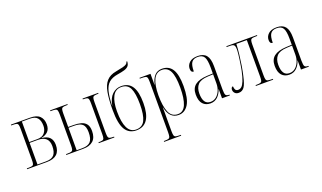

<svg xmlns="http://www.w3.org/2000/svg" viewBox="-92 -1345 3635 2169"><g transform="rotate(-20 1725.5 -260.0)"><path d="M23 0V-10H42Q72 -10 86.5 -14Q101 -18 105.5 -34Q110 -50 110 -84V-452Q110 -486 105.5 -501.5Q101 -517 86.5 -521.5Q72 -526 42 -526H23V-536H252Q333 -536 369 -499.5Q405 -463 405 -400Q405 -346 376.5 -316.5Q348 -287 296 -277V-275Q363 -269 392.5 -236.5Q422 -204 422 -148Q422 0 260 0ZM249 -280Q308 -280 336 -315Q364 -350 364 -399Q364 -461 337 -493.5Q310 -526 248 -526H151V-280ZM253 -10Q323 -10 351.5 -44.5Q380 -79 380 -149Q380 -270 249 -270H151V-10Z M494 0V-10H512Q543 -10 557.5 -14.5Q572 -19 576.5 -34.5Q581 -50 581 -84V-451Q581 -485 576.5 -501Q572 -517 557.5 -521.5Q543 -526 514 -526H494V-536H702V-526H688Q660 -526 645.5 -521.5Q631 -517 626.5 -501.5Q622 -486 622 -452V-290H685Q735 -290 774.5 -279.5Q814 -269 837 -240Q860 -211 860 -155Q860 -77 818 -38.5Q776 0 697 0ZM884 0V-10H888Q918 -10 932.5 -14.5Q947 -19 951.5 -34.5Q956 -50 956 -84V-452Q956 -485 951.5 -501Q947 -517 933 -521.5Q919 -526 891 -526H884V-536H1072V-526H1064Q1035 -526 1020.5 -521.5Q1006 -517 1001.5 -501Q997 -485 997 -452V-84Q997 -50 1001.5 -34.5Q1006 -19 1021 -14.5Q1036 -10 1066 -10H1072V0ZM688 -10Q758 -10 788.5 -43Q819 -76 819 -155Q819 -225 788.5 -252.5Q758 -280 688 -280H622V-10Z M1335 10Q1247 10 1203 -61Q1159 -132 1159 -297Q1159 -425 1174 -508.5Q1189 -592 1229.5 -637Q1270 -682 1346 -695Q1401 -705 1431.5 -713Q1462 -721 1476 -731.5Q1490 -742 1492 -759H1502Q1501 -723 1484.5 -704Q1468 -685 1435 -675Q1402 -665 1350 -657Q1282 -646 1244 -613Q1206 -580 1189.5 -515.5Q1173 -451 1170 -345H1172Q1187 -433 1233 -476Q1279 -519 1340 -519Q1429 -519 1471 -454Q1513 -389 1513 -255Q1513 10 1335 10ZM1335 0Q1410 0 1441 -63Q1472 -126 1472 -256Q1472 -384 1442.5 -446.5Q1413 -509 1338 -509Q1267 -509 1233.5 -444Q1200 -379 1200 -266Q1200 -136 1233 -68Q1266 0 1335 0Z M1583 239V229H1594Q1624 229 1638.5 224.5Q1653 220 1657.5 203.5Q1662 187 1662 152V-452Q1662 -486 1657.5 -501.5Q1653 -517 1637.5 -521.5Q1622 -526 1589 -526H1569V-536H1701V-404H1703Q1718 -472 1751.5 -509Q1785 -546 1841 -546Q1923 -546 1964 -482Q2005 -418 2005 -278Q2005 -130 1961.5 -60Q1918 10 1843 10Q1787 10 1752.5 -26Q1718 -62 1704 -131H1702Q1703 -99 1702.5 -63.5Q1702 -28 1702 12V152Q1702 187 1706.5 203.5Q1711 220 1725.5 224.5Q1740 229 1769 229H1788V239ZM1839 -2Q1904 -2 1934 -72.5Q1964 -143 1964 -276Q1964 -411 1933.5 -472.5Q1903 -534 1836 -534Q1768 -534 1735 -466.5Q1702 -399 1702 -275Q1702 -147 1732.5 -74.5Q1763 -2 1839 -2Z M2225 10Q2168 10 2134.5 -27Q2101 -64 2101 -140Q2101 -216 2149 -253.5Q2197 -291 2295 -296L2364 -299V-375Q2364 -460 2343.5 -496.5Q2323 -533 2266 -533Q2214 -533 2192 -501Q2170 -469 2170 -393Q2136 -393 2136 -438Q2136 -481 2169.5 -512Q2203 -543 2269 -543Q2339 -543 2372 -502.5Q2405 -462 2405 -372V-93Q2405 -39 2415 -24.5Q2425 -10 2457 -10H2460V0H2366V-110H2364Q2348 -57 2312.5 -23.5Q2277 10 2225 10ZM2233 -6Q2271 -6 2300.5 -29.5Q2330 -53 2347 -93Q2364 -133 2364 -181V-289L2299 -286Q2213 -282 2178 -243.5Q2143 -205 2143 -137Q2143 -74 2164.5 -40Q2186 -6 2233 -6Z M2566 7Q2536 7 2520 -10.5Q2504 -28 2504 -51Q2504 -66 2510.5 -75.5Q2517 -85 2528 -85Q2529 -58 2538.5 -42.5Q2548 -27 2572 -27Q2594 -27 2612.5 -43Q2631 -59 2648 -101Q2665 -143 2681 -218Q2685 -239 2690.5 -272Q2696 -305 2701 -341Q2706 -377 2709.5 -408.5Q2713 -440 2713 -458Q2713 -489 2707 -503.5Q2701 -518 2686.5 -522Q2672 -526 2646 -526H2613V-536H2981V-526H2966Q2936 -526 2920.5 -522Q2905 -518 2900 -502.5Q2895 -487 2895 -454V-84Q2895 -50 2899.5 -34.5Q2904 -19 2918.5 -14.5Q2933 -10 2963 -10H2981V0H2773V-10H2784Q2815 -10 2830 -14.5Q2845 -19 2849.5 -34.5Q2854 -50 2854 -84V-522H2728Q2726 -467 2718.5 -400.5Q2711 -334 2700.5 -269Q2690 -204 2678 -154Q2658 -62 2633 -27.5Q2608 7 2566 7Z M3174 10Q3117 10 3083.5 -27Q3050 -64 3050 -140Q3050 -216 3098 -253.5Q3146 -291 3244 -296L3313 -299V-375Q3313 -460 3292.5 -496.5Q3272 -533 3215 -533Q3163 -533 3141 -501Q3119 -469 3119 -393Q3085 -393 3085 -438Q3085 -481 3118.5 -512Q3152 -543 3218 -543Q3288 -543 3321 -502.5Q3354 -462 3354 -372V-93Q3354 -39 3364 -24.5Q3374 -10 3406 -10H3409V0H3315V-110H3313Q3297 -57 3261.5 -23.5Q3226 10 3174 10ZM3182 -6Q3220 -6 3249.5 -29.5Q3279 -53 3296 -93Q3313 -133 3313 -181V-289L3248 -286Q3162 -282 3127 -243.5Q3092 -205 3092 -137Q3092 -74 3113.5 -40Q3135 -6 3182 -6Z"/></g></svg>

Font: Noto Serif Display Condensed ExtraLight
Style: Regular
Weight: 200
Width: 3
Designer: Monotype Design Team
Foundry: Monotype Imaging Inc.
Version: Version 2.009